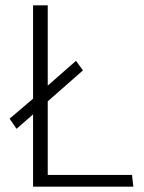

<svg xmlns="http://www.w3.org/2000/svg" viewBox="-20 -700 541 720"><path d="M480 0H104V-271L42 -217L16 -255L104 -330V-680H159V-379L265 -472L291 -436L159 -320V-44H475Z"/></svg>

Font: Palanquin ExtraLight
Style: Regular
Weight: 275
Designer: Pria Ravichandran
Version: Version 1.001